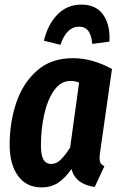

<svg xmlns="http://www.w3.org/2000/svg" viewBox="-20 -799 521 835"><path d="M467 -499 416 -142Q413 -124 413 -111Q413 -98 417.5 -90Q422 -82 434 -76L392 14Q353 9 326.5 -10Q300 -29 291 -64Q263 -24 232.5 -4Q202 16 160 16Q95 16 58.5 -34Q22 -84 22 -170Q22 -266 50.5 -351.5Q79 -437 140.5 -491.5Q202 -546 297 -546Q381 -546 467 -499ZM158 -168Q158 -124 169 -105Q180 -86 203 -86Q225 -86 244 -104.5Q263 -123 285 -157L324 -440Q305 -447 287 -447Q244 -447 215 -405.5Q186 -364 172 -300Q158 -236 158 -168ZM171 -622Q188 -693 230 -736Q272 -779 334 -779Q398 -779 429 -734.5Q460 -690 456 -618L381 -608Q376 -683 324 -683Q269 -683 243 -604Z"/></svg>

Font: Fira Sans Extra Condensed SemiBold
Style: Italic
Weight: 600
Width: 3
Italic angle: -8°
Designer: Carrois Corporate & Edenspiekermann AG
Foundry: Carrois Corporate GbR & Edenspiekermann AG
Version: Version 4.203